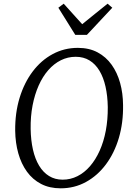

<svg xmlns="http://www.w3.org/2000/svg" viewBox="-20 -1013 725 1043"><path d="M309.5 10Q249 10 203.2 -13.8Q157.5 -37.5 126.5 -80.2Q95.5 -123 79.5 -179.8Q63.5 -236.5 62.5 -302.5Q61.5 -399.5 86.5 -481.5Q111.5 -563.5 157.5 -624.5Q203.5 -685.5 266.2 -719.2Q329 -753 403 -753Q464.5 -753 510.2 -728.5Q556 -704 586.5 -661.2Q617 -618.5 632.5 -562.5Q648 -506.5 648.5 -442.5Q650 -346.5 625.8 -264.2Q601.5 -182 555.8 -120.5Q510 -59 447.2 -24.5Q384.5 10 309.5 10ZM320.5 -37Q363 -37 400.8 -56Q438.5 -75 469 -110.2Q499.5 -145.5 521.5 -194.5Q543.5 -243.5 554.8 -303.5Q566 -363.5 565.5 -431.5Q564.5 -492.5 553.2 -542.5Q542 -592.5 520.2 -628.8Q498.5 -665 466.2 -684.8Q434 -704.5 391 -704.5Q348.5 -704.5 310.8 -685.8Q273 -667 242.5 -632.2Q212 -597.5 190.2 -548.8Q168.5 -500 157 -440.5Q145.5 -381 146.5 -312.5Q147.5 -251 159 -200.2Q170.5 -149.5 192.5 -113Q214.5 -76.5 246.5 -56.8Q278.5 -37 320.5 -37ZM389 -823.5 297 -971 326 -993Q351 -965.5 376 -937.5Q401 -909.5 426.5 -881.5Q460.5 -909.5 495.2 -937.2Q530 -965 564.5 -993L590 -971L452 -823.5Z"/></svg>

Font: Merriweather 24pt Light
Style: Italic
Weight: 300
Italic angle: -7.8°
Version: Version 2.101